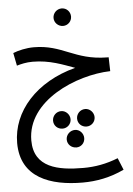

<svg xmlns="http://www.w3.org/2000/svg" viewBox="-63 -742 731 1059"><g transform="rotate(-5 303.0 -212.5)"><path d="M319 -599C346 -599 367 -621 367 -647C367 -674 346 -696 319 -696C292 -696 270 -674 270 -647C270 -621 292 -599 319 -599ZM352 271C427 271 504 257 582 220L555 154C489 180 427 191 362 191C223 191 89 166 89 15C89 -205 367 -323 556 -328L554 -405H545C364 -407 307 -496 147 -496C105 -496 62 -486 32 -474L46 -403C70 -410 98 -417 134 -417C228 -417 301 -386 365 -363C146 -306 10 -152 10 22C10 215 174 271 352 271ZM267 -35C293 -35 315 -56 315 -83C315 -109 293 -132 267 -132C239 -132 218 -109 218 -83C218 -56 239 -35 267 -35ZM400 -35C426 -35 448 -56 448 -83C448 -109 426 -132 400 -132C372 -132 351 -109 351 -83C351 -56 372 -35 400 -35ZM334 75C360 75 381 54 381 27C381 1 360 -22 334 -22C306 -22 284 1 284 27C284 54 306 75 334 75Z"/></g></svg>

Font: Noto Sans Arabic UI SmCn
Style: Regular
Weight: 400
Width: 4
Designer: Monotype Design Team, Nadine Chahine and Nizar Qandah
Foundry: Monotype Imaging Inc.
Version: Version 2.010